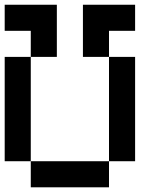

<svg xmlns="http://www.w3.org/2000/svg" viewBox="-20 -798 707 818"><path d="M444.4 -555.6H555.6V-111.1H444.4ZM111.1 -666.7H0V-777.8H222.2V-555.6H111.1ZM333.3 -777.8H555.6V-666.7H444.4V-555.6H333.3ZM111.1 -111.1H444.4V0H111.1ZM0 -555.6H111.1V-111.1H0Z"/></svg>

Font: Pixeloid Sans
Style: Regular
Weight: 400
Designer: GGBotNet
Foundry: GGBotNet
Version: 0.5